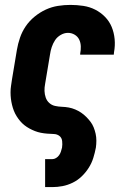

<svg xmlns="http://www.w3.org/2000/svg" viewBox="-20 -548 540 783"><path d="M164 215V101H193Q201 101 208.5 96.5Q216 92 221 85Q226 78 228.5 70Q231 62 233 54Q235 41 233.5 27.5Q232 14 222.5 6.5Q213 -1 199.5 -1.5Q186 -2 172.5 -3Q159 -4 146.5 -6.5Q134 -9 122.5 -13.5Q111 -18 100 -24Q89 -30 79.5 -37.5Q70 -45 62 -54.5Q54 -64 47.5 -74.5Q41 -85 36.5 -96.5Q32 -108 29 -120.5Q26 -133 24.5 -145.5Q23 -158 23 -171.5Q23 -185 25 -198Q27 -211 29 -225L49 -345Q53 -369 61.5 -394Q70 -419 85 -441Q100 -463 121.5 -480.5Q143 -498 167 -509Q191 -520 216.5 -524Q242 -528 267 -528Q294 -528 320 -524Q346 -520 368.5 -508.5Q391 -497 408.5 -479Q426 -461 435.5 -438Q445 -415 447.5 -388.5Q450 -362 445 -335L444 -325H307V-329Q310 -344 309.5 -359Q309 -374 303 -386.5Q297 -399 284.5 -406.5Q272 -414 257 -414Q242 -414 227.5 -405.5Q213 -397 204.5 -384Q196 -371 191 -356Q186 -341 184 -326L164 -206Q161 -191 161.5 -177Q162 -163 166.5 -150Q171 -137 181 -128Q191 -119 204.5 -116Q218 -113 232.5 -112.5Q247 -112 260.5 -109.5Q274 -107 287 -101.5Q300 -96 311 -88.5Q322 -81 331.5 -71.5Q341 -62 349 -51.5Q357 -41 362 -28.5Q367 -16 370 -2.5Q373 11 373 25.5Q373 40 371 54Q367 75 360.5 96Q354 117 342 136Q330 155 313.5 171Q297 187 276.5 197Q256 207 235 211Q214 215 193 215Z"/></svg>

Font: Iosevka Term Curly Heavy
Style: Italic
Weight: 900
Italic angle: -9°
Designer: Belleve Invis
Foundry: Belleve Invis
Version: Version 32.3.0